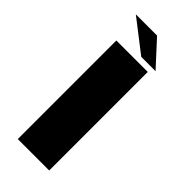

<svg xmlns="http://www.w3.org/2000/svg" viewBox="-235 -769 812 812"><g transform="rotate(45 171.5 -363.0)"><path d="M66 0H254V-589.5H66ZM189.5 -615H275L173 -726H46Z"/></g></svg>

Font: Anybody Expanded
Style: Bold
Weight: 700
Width: 7
Designer: Tyler Finck
Foundry: Etcetera Type Company
Version: Version 1.113;gftools[0.9.25]